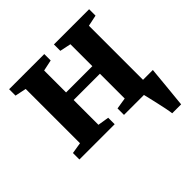

<svg xmlns="http://www.w3.org/2000/svg" viewBox="-184 -706 1049 1049"><g transform="rotate(-45 340.0 -181.5)"><path d="M568 180Q566 162.5 560.8 137.2Q555.5 112 549.5 85Q543.5 58 538 35Q532.5 12 529.5 -0.5L495 -62H660.5Q659 -45.5 656.5 -20.8Q654 4 651.5 32.5Q649 61 646 89.2Q643 117.5 640.8 141.2Q638.5 165 637 180ZM31 0V-50L96 -60.5V-480L31 -493.5V-543H302.5V-493.5L238.5 -480V-310.5H441.5V-480L377 -493.5V-543H649V-493.5L584.5 -480V-60.5L650 -50V0H375.5V-50L441.5 -60.5V-252H238.5V-60.5L303.5 -50V0Z"/></g></svg>

Font: Merriweather 48pt
Style: Bold
Weight: 700
Version: Version 2.100